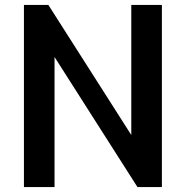

<svg xmlns="http://www.w3.org/2000/svg" viewBox="-20 -758 737 778"><path d="M77 0V-738H176L512 -211V-738H636V0H537L201 -527V0Z"/></svg>

Font: Exo Thin SemiBold
Style: Regular
Weight: 600
Version: Version 2.000